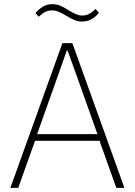

<svg xmlns="http://www.w3.org/2000/svg" viewBox="-20 -906 650 926"><path d="M580 0H541L460 -227H149L68 0H30L281 -698H329ZM450 -259 355 -526 306 -662H302L254 -526L159 -259ZM375 -802Q356 -802 338.5 -809.5Q321 -817 298 -831Q275 -845 260 -850.5Q245 -856 231 -856Q213 -856 198 -848.5Q183 -841 167 -825L151 -843Q168 -863 188 -874.5Q208 -886 233 -886Q252 -886 269.5 -879Q287 -872 310 -857Q333 -843 348 -837Q363 -831 377 -831Q395 -831 410 -839Q425 -847 441 -863L457 -844Q441 -824 420.5 -813Q400 -802 375 -802Z"/></svg>

Font: IBM Plex Sans ExtraLight
Style: Regular
Weight: 250
Designer: Mike Abbink, Paul van der Laan, Pieter van Rosmalen
Foundry: Bold Monday
Version: Version 3.201